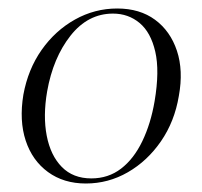

<svg xmlns="http://www.w3.org/2000/svg" viewBox="-20 -419 476 452"><path d="M182 13Q130 13 93 -14Q56 -41 40.5 -88Q25 -135 35 -196Q46 -256 78 -301.5Q110 -347 156.5 -373Q203 -399 256 -399Q309 -399 345 -372.5Q381 -346 396.5 -299.5Q412 -253 401 -193Q391 -133 359 -86.5Q327 -40 281 -13.5Q235 13 182 13ZM195 1Q235 1 265 -22Q295 -45 315 -86.5Q335 -128 344 -181Q356 -252 345.5 -297.5Q335 -343 308.5 -365Q282 -387 246 -387Q187 -387 146 -335Q105 -283 91 -204Q81 -146 90 -99.5Q99 -53 125.5 -26Q152 1 195 1Z"/></svg>

Font: Cormorant Light Light
Style: Italic
Weight: 300
Italic angle: -10°
Version: Version 4.000